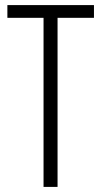

<svg xmlns="http://www.w3.org/2000/svg" viewBox="-20 -734 399 754"><path d="M206 0V-664H349V-714H9V-664H151V0Z"/></svg>

Font: Noto Sans Armenian ExtraCondensed Light
Style: Regular
Weight: 300
Width: 2
Designer: Monotype Design Team
Foundry: Monotype Imaging Inc.
Version: Version 2.008